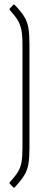

<svg xmlns="http://www.w3.org/2000/svg" viewBox="-20 -718 205 880"><path d="M41 141 25 124Q23 122 23.5 120.5Q24 119 25 117Q49 91 61.5 71Q74 51 78.5 25.5Q83 0 83 -41V-514Q83 -555 78 -580.5Q73 -606 60.5 -626.5Q48 -647 25 -672Q24 -674 23.5 -675.5Q23 -677 25 -679L41 -696Q44 -699 47 -696Q77 -665 91.5 -641Q106 -617 110.5 -588Q115 -559 115 -515V-40Q115 3 110.5 32Q106 61 91.5 85Q77 109 47 141Q44 144 41 141Z"/></svg>

Font: Sofia Sans Extra Condensed ExtraLight
Style: Regular
Weight: 250
Designer: Botio Nikoltchev, Ani Petrova
Foundry: lettersoup
Version: Version 4.101